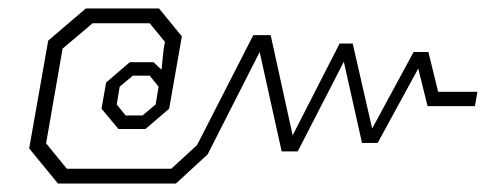

<svg xmlns="http://www.w3.org/2000/svg" viewBox="-20 -504 1187 454"><path d="M49 -153 94 -408 183 -484H356L410 -418L380 -247L324 -199H260L220 -247L231 -309L287 -357H343L361 -340H362L367 -388L370 -405L334 -449H199L128 -389L89 -165L138 -105H385L446 -161L579 -421H620L672 -184L783 -401H814L860 -200L958 -381H993L1016 -287H1109L1103 -253H991L969 -342L873 -166H836L793 -358L684 -146H646L594 -381L471 -139L396 -70H117ZM317 -231 348 -257 355 -299 334 -325H294L263 -299L256 -257L277 -231Z"/></svg>

Font: Chakra Petch ExtraLight
Style: Italic
Weight: 275
Italic angle: -10°
Designer: Katatrad Aksorn Co.,Ltd.
Foundry: Cadson Demak Co.,Ltd.
Version: Version 1.000; ttfautohint (v1.6)